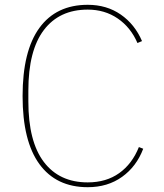

<svg xmlns="http://www.w3.org/2000/svg" viewBox="-20 -766 681 799"><path d="M74 -366Q74 -554 144 -650Q214 -746 345 -746Q424 -746 482.5 -705.5Q541 -665 571 -595L552 -587Q524 -652 470 -689Q416 -726 345 -726Q227 -726 162.5 -641Q98 -556 98 -389V-344Q98 -177 162.5 -92Q227 -7 345 -7Q422 -7 476 -45.5Q530 -84 558 -154L576 -147Q548 -73 488 -30Q428 13 345 13Q214 13 144 -83Q74 -179 74 -366Z"/></svg>

Font: IBM Plex Sans JP Thin
Style: Regular
Weight: 100
Designer: Mike Abbink; Paul van der Laan; Pieter van Rosmalen; Wujin Sim; Yejin Wi; Jinhee Kim; Boomi Park; Yona Kim; Kichan Ma
Foundry: Sandoll Inc.
Version: Version 1.001